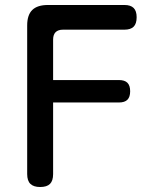

<svg xmlns="http://www.w3.org/2000/svg" viewBox="-20 -750 640 770"><path d="M193 -429H457Q480 -429 491 -418Q502 -407 502 -384Q502 -361 491 -350Q480 -339 457 -339H193V-52Q193 -25 180.5 -12.5Q168 0 141 0Q115 0 102 -12.5Q89 -25 89 -52V-648Q89 -690 109.5 -710Q130 -730 172 -730H479Q504 -730 516 -718Q528 -706 528 -681Q528 -655 516 -643Q504 -631 479 -631H233Q213 -631 203 -621Q193 -611 193 -591Z"/></svg>

Font: Maple Mono Medium
Style: Regular
Weight: 500
Monospace: yes
Designer: subframe7536
Version: Version 7.000